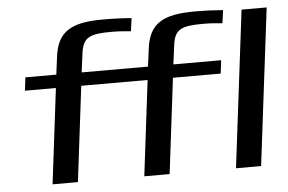

<svg xmlns="http://www.w3.org/2000/svg" viewBox="-50 -782 1280 853"><g transform="rotate(-5 589.5 -355.0)"><path d="M881 -652C909 -652 937 -650 965 -647L973 -705C938 -708 896 -710 847 -710C705 -710 643 -675 629 -562L619 -484H323L334 -568C343 -641 376 -652 473 -652C500 -652 528 -650 557 -647L565 -705C530 -708 487 -710 438 -710C296 -710 234 -675 220 -562L210 -484H72L65 -425H203L151 0H264L316 -425H612L560 0H673L725 -425H938L945 -484H732L743 -568C752 -641 784 -652 881 -652ZM1081 0 1167 -700H1055L969 0Z"/></g></svg>

Font: Gamestation Extended
Style: Italic
Weight: 400
Width: 7
Designer: Jonas Hecksher
Foundry: Jonas Hecksher, Playtypeª, e-types AS
Version: Version 1.003